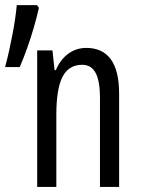

<svg xmlns="http://www.w3.org/2000/svg" viewBox="-20 -734 552 754"><path d="M318.8 -545.9Q382.3 -545.9 415 -501.5Q447.8 -457 447.8 -365.2V0H372.6V-350.1Q372.6 -415 355.7 -447.3Q338.9 -479.5 302.7 -479.5Q250 -479.5 225.6 -432.6Q201.2 -385.7 201.2 -282.2V0H126V-536.1H186L194.3 -458.5H199.2Q210.4 -485.4 228 -504.9Q245.6 -524.4 268.6 -535.2Q291.5 -545.9 318.8 -545.9ZM125.5 -713.9 132.8 -703.1Q123.5 -662.6 112.1 -623.5Q100.6 -584.5 87.2 -546.4Q73.7 -508.3 57.6 -470.7H0Q8.3 -501 15.4 -533Q22.5 -564.9 28.6 -596.7Q34.7 -628.4 39.1 -658.2Q43.5 -688 45.9 -713.9Z"/></svg>

Font: Open Sans Condensed
Style: Regular
Weight: 400
Width: 3
Designer: Monotype Design Team
Foundry: Monotype Imaging Inc.
Version: Version 3.000